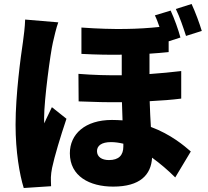

<svg xmlns="http://www.w3.org/2000/svg" viewBox="-20 -876 1040 962"><path d="M991 -721C980 -758 959 -815 940 -856L861 -831C881 -790 898 -739 912 -696ZM106 -778C105 -741 99 -695 95 -666C84 -593 58 -403 58 -251C58 -117 78 -1 99 66L236 57C235 41 235 23 235 12C235 2 238 -21 241 -35C253 -92 283 -192 313 -281L240 -339C227 -310 214 -287 202 -258C201 -262 201 -282 201 -285C201 -377 233 -612 245 -663C249 -681 263 -742 272 -764ZM598 -142C598 -98 575 -74 526 -74C490 -74 466 -90 466 -119C466 -146 489 -164 536 -164C556 -164 577 -161 598 -156ZM888 -520C838 -514 785 -509 729 -505V-607C763 -609 794 -612 825 -615V-669L884 -688C874 -726 854 -782 835 -823L756 -799C765 -781 772 -761 779 -741C675 -730 556 -726 388 -738V-606C465 -602 531 -601 590 -602V-499C521 -498 448 -500 373 -506L374 -368C448 -365 521 -363 591 -364C592 -333 593 -302 594 -273C577 -274 559 -275 541 -275C406 -275 330 -204 330 -108C330 7 429 59 547 59C682 59 737 0 742 -86C782 -57 822 -23 858 13L936 -117C904 -145 836 -203 736 -240C734 -279 731 -321 730 -369C788 -372 842 -376 888 -382Z"/></svg>

Font: Noto Sans CJK KR Black
Style: Regular
Weight: 900
Designer: Ryoko NISHIZUKA (kana & ideographs); Paul D. Hunt (Latin, Greek & Cyrillic); Wenlong ZHANG (bopomofo); Sandoll Communica
Foundry: Adobe Systems Incorporated
Version: Version 1.004;PS 1.004;hotconv 1.0.82;makeotf.lib2.5.63406